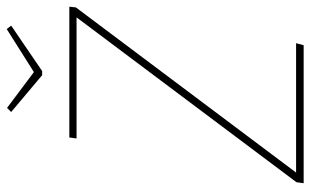

<svg xmlns="http://www.w3.org/2000/svg" viewBox="-192 -710 903 558"><g transform="rotate(-90 259.0 -431.5)"><path d="M5 0 8 -21 487 -660H135L138 -681H518L516 -662L36 -22H412L406 0ZM453 -863 463 -850 331 -760H319L212 -850L224 -862L328 -784Z"/></g></svg>

Font: Fira Sans Thin
Style: Italic
Weight: 250
Italic angle: -8°
Designer: Carrois Corporate & Edenspiekermann AG
Foundry: Carrois Corporate GbR & Edenspiekermann AG
Version: Version 4.203